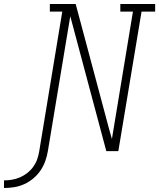

<svg xmlns="http://www.w3.org/2000/svg" viewBox="-150 -755 795 959"><path d="M-130 184V146Q-110 146 -89.5 142.5Q-69 139 -49.5 130.5Q-30 122 -13 108.5Q4 95 16.5 77.5Q29 60 36 40Q43 20 46 0L161 -697H99V-735H228L395 -110L409 -61L514 -697H451V-735H625V-697H557L441 0H381L201 -674L89 0Q85 25 76 50Q67 75 52 97Q37 119 16 136.5Q-5 154 -29.5 165Q-54 176 -79.5 180Q-105 184 -130 184Z"/></svg>

Font: Iosevka Etoile XLtObl
Style: Regular
Weight: 200
Italic angle: -9°
Designer: Belleve Invis
Foundry: Belleve Invis
Version: Version 15.5.2; ttfautohint (v1.8.4)